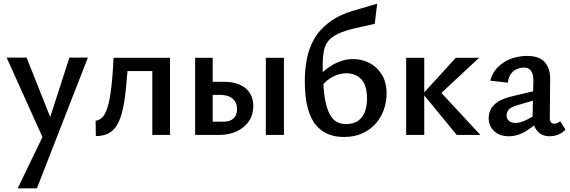

<svg xmlns="http://www.w3.org/2000/svg" viewBox="-20 -731 3085 1040"><path d="M226 47 16 -419H124L266 -62ZM356 -419H456L180 289H76L231 -32Z M499 6 498 -77Q531 -81 550 -118.5Q569 -156 579.5 -230.5Q590 -305 595 -418H676Q669 -322 662 -250.5Q655 -179 643 -130Q631 -81 612.5 -51.5Q594 -22 566.5 -8Q539 6 499 6ZM805 0V-418H901V0ZM644 -346V-418H846V-346Z M1037 0V-418H1132V-72H1193Q1227 -72 1245.5 -90Q1264 -108 1264 -139Q1264 -176 1240 -196.5Q1216 -217 1173 -217H1107V-288H1191Q1242 -288 1278 -272.5Q1314 -257 1333 -227.5Q1352 -198 1352 -157Q1352 -110 1328.5 -75Q1305 -40 1263 -20Q1221 0 1164 0ZM1420 0V-418H1518V0Z M1842 11Q1798 11 1760 -3.5Q1722 -18 1692.5 -52Q1663 -86 1647 -145Q1631 -204 1631 -293Q1631 -349 1641 -406Q1651 -463 1679 -515Q1707 -567 1761.5 -609Q1816 -651 1904 -676L2023 -711L2010 -602L1908 -579Q1850 -566 1814.5 -549.5Q1779 -533 1760 -511Q1741 -489 1734.5 -456.5Q1728 -424 1728 -377Q1728 -364 1728 -350.5Q1728 -337 1729 -325L1731 -291Q1734 -217 1745 -171.5Q1756 -126 1772.5 -101.5Q1789 -77 1810 -68Q1831 -59 1854 -59Q1898 -59 1923 -79Q1948 -99 1958 -130Q1968 -161 1968 -196Q1968 -269 1937 -301.5Q1906 -334 1858 -334Q1832 -334 1806.5 -325.5Q1781 -317 1758.5 -300Q1736 -283 1719 -259L1687 -296Q1705 -319 1727 -339.5Q1749 -360 1775.5 -376Q1802 -392 1831.5 -401.5Q1861 -411 1893 -411Q1941 -411 1982 -389.5Q2023 -368 2048.5 -326.5Q2074 -285 2074 -224Q2074 -180 2059.5 -138Q2045 -96 2016 -62.5Q1987 -29 1943.5 -9Q1900 11 1842 11Z M2454 0 2271 -223 2449 -418H2575L2338 -197V-263L2582 0ZM2180 0V-418H2278V0Z M2956 7Q2914 7 2889 -23Q2864 -53 2865 -110L2869 -287Q2870 -315 2864 -332Q2858 -349 2846.5 -357Q2835 -365 2819 -365Q2801 -365 2781.5 -357.5Q2762 -350 2748 -331.5Q2734 -313 2731 -283L2636 -294Q2642 -323 2660 -347.5Q2678 -372 2705 -390.5Q2732 -409 2765.5 -418.5Q2799 -428 2835 -428Q2902 -428 2931.5 -393.5Q2961 -359 2960 -301L2958 -92Q2958 -77 2964.5 -69Q2971 -61 2981 -61Q2990 -61 2999 -64.5Q3008 -68 3014 -75L3043 -29Q3029 -13 3006.5 -3Q2984 7 2956 7ZM2735 7Q2687 7 2657 -20.5Q2627 -48 2627 -91Q2627 -116 2638 -138.5Q2649 -161 2677 -179.5Q2705 -198 2756 -210L2920 -249L2925 -203L2779 -160Q2745 -150 2734.5 -135.5Q2724 -121 2724 -106Q2724 -87 2737.5 -76Q2751 -65 2772 -65Q2799 -65 2835.5 -83.5Q2872 -102 2917 -129L2923 -95Q2879 -53 2833 -23Q2787 7 2735 7Z"/></svg>

Font: Ysabeau SemiBold
Style: Regular
Weight: 600
Designer: Christian Thalmann (Catharsis Fonts)
Version: Version 2.000;gftools[0.9.27.dev2+g8671c4b]